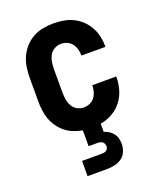

<svg xmlns="http://www.w3.org/2000/svg" viewBox="-138 -617 777 925"><g transform="rotate(-20 250.0 -154.0)"><path d="M150 220V142H250Q256 142 262 141Q268 140 273.5 137Q279 134 282 128.5Q285 123 285 116Q285 110 282.5 103.5Q280 97 275 93Q270 89 263.5 87.5Q257 86 250 86H204V5Q181 1 158.5 -8Q136 -17 118 -31.5Q100 -46 86 -65.5Q72 -85 64 -107Q56 -129 53 -152.5Q50 -176 50 -200V-320Q50 -347 54 -374Q58 -401 69.5 -426Q81 -451 99.5 -471.5Q118 -492 142 -505Q166 -518 193 -523Q220 -528 247 -528Q273 -528 298.5 -523.5Q324 -519 347.5 -507.5Q371 -496 389.5 -478Q408 -460 420.5 -437.5Q433 -415 438.5 -389.5Q444 -364 444 -338V-336H321V-337Q321 -353 316.5 -369Q312 -385 302.5 -397.5Q293 -410 278 -416.5Q263 -423 247 -423Q229 -423 213 -414Q197 -405 188.5 -389.5Q180 -374 177 -356Q174 -338 174 -320V-200Q174 -182 177 -164Q180 -146 188.5 -130.5Q197 -115 213 -106Q229 -97 247 -97Q263 -97 278 -103.5Q293 -110 302.5 -122.5Q312 -135 316.5 -151Q321 -167 321 -183V-184H444V-182Q444 -149 435 -117.5Q426 -86 406 -60Q386 -34 357 -17.5Q328 -1 296 4V46Q310 50 322 58Q334 66 342.5 77Q351 88 354.5 102Q358 116 358 130Q358 150 350 169Q342 188 326 199.5Q310 211 290 215.5Q270 220 250 220Z"/></g></svg>

Font: Iosevka SS18 Extrabold
Style: Regular
Weight: 800
Monospace: yes
Designer: Belleve Invis
Foundry: Belleve Invis
Version: Version 25.1.1; ttfautohint (v1.8.4)